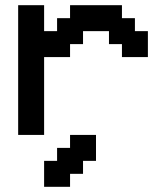

<svg xmlns="http://www.w3.org/2000/svg" viewBox="-20 -520 640 740"><path d="M50 0H150V-300H250V-350H300V-400H400V-350H450V-300H550V-400H500V-450H450V-500H250V-450H200V-400H150V-500H50ZM150 200H250V150H300V100H350V0H250V50H200V100H150Z"/></svg>

Font: Matrix Sans Video
Style: Regular
Weight: 400
Designer: Brad Neil
Version: Version 1.100